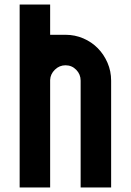

<svg xmlns="http://www.w3.org/2000/svg" viewBox="-20 -830 580 850"><path d="M67 -810H202V-676H270Q312 -676 349 -660Q386 -644 413 -616.5Q440 -589 456 -552Q472 -515 472 -473V0H337V-473Q337 -501 317.5 -521Q298 -541 270 -541Q243 -541 223 -521.5Q203 -502 202 -476V0H67Z"/></svg>

Font: Transit CAT
Style: Regular
Weight: 400
Designer: Peter Wiegel
Foundry: Peter Wiegel
Version: 1.000